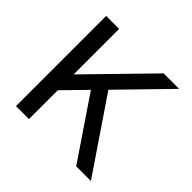

<svg xmlns="http://www.w3.org/2000/svg" viewBox="-171 -870 1046 1046"><g transform="rotate(45 352.0 -347.5)"><path d="M83 0V-694.8H183.1V-344.2L525.9 -694.8H645L376 -418.9L660.2 0H546.9L309.1 -351.1L183.1 -222.2V0Z"/></g></svg>

Font: CMU Bright
Style: SemiBold
Weight: 600
Version: Version 0.7.0